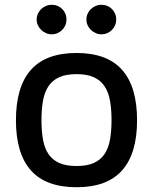

<svg xmlns="http://www.w3.org/2000/svg" viewBox="-20 -775 642 806"><path d="M46.9 -270.2Q46.9 -410.9 109.7 -481.7Q172.6 -552.6 301.1 -552.6Q429.7 -552.6 492.5 -481.7Q555.4 -410.9 555.4 -270.2Q555.4 -130.3 492.5 -59.7Q429.7 11 301.1 11Q172.6 11 109.7 -59.7Q46.9 -130.3 46.9 -270.2ZM301.5 -78.1Q345.5 -78.1 373.9 -90.9Q402.3 -103.7 418.9 -128.4Q435.4 -153.1 441.8 -188.9Q448.2 -224.8 448.2 -270.6Q448.2 -316.4 441.8 -352.3Q435.4 -388.1 418.9 -413Q402.3 -437.9 373.9 -450.8Q345.5 -463.8 301.5 -463.8Q257.1 -463.8 228.5 -450.8Q199.9 -437.9 183.4 -413Q166.9 -388.1 160.5 -352.3Q154.1 -316.4 154.1 -270.6Q154.1 -224.8 160.5 -188.9Q166.9 -153.1 183.4 -128.4Q199.9 -103.7 228.5 -90.9Q257.1 -78.1 301.5 -78.1ZM342.7 -692.8Q342.7 -706 347.8 -717.3Q353 -728.7 361.7 -737Q370.4 -745.4 381.7 -750.2Q393.1 -755 405.5 -755Q419 -755 430.4 -750.2Q441.8 -745.4 450.1 -737Q458.5 -728.7 463.2 -717.3Q468 -706 468 -692.8Q468 -680.4 463.2 -669.2Q458.5 -658 450.1 -649.5Q441.8 -641 430.4 -636Q419 -631 405.5 -631Q393.1 -631 381.7 -636Q370.4 -641 361.7 -649.5Q353 -658 347.8 -669.2Q342.7 -680.4 342.7 -692.8ZM133.9 -692.8Q133.9 -706 139 -717.3Q144.2 -728.7 152.9 -737Q161.6 -745.4 172.9 -750.2Q184.3 -755 196.7 -755Q210.2 -755 221.6 -750.2Q233 -745.4 241.3 -737Q249.6 -728.7 254.4 -717.3Q259.2 -706 259.2 -692.8Q259.2 -680.4 254.4 -669.2Q249.6 -658 241.3 -649.5Q233 -641 221.6 -636Q210.2 -631 196.7 -631Q184.3 -631 172.9 -636Q161.6 -641 152.9 -649.5Q144.2 -658 139 -669.2Q133.9 -680.4 133.9 -692.8Z"/></svg>

Font: Cannonade Med
Style: Regular
Weight: 500
Designer: Rasmus Andersson
Foundry: rsms
Version: Version 3.012;git-f93a4a705